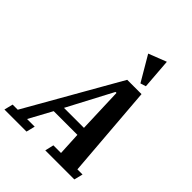

<svg xmlns="http://www.w3.org/2000/svg" viewBox="-317 -1103 1243 1243"><g transform="rotate(45 305.0 -481.0)"><path d="M-38 -60H9L373 -698H504L555 -60H602L587 0H321L335 -60H405L397 -218H180L94 -60H164L149 0H-53ZM212 -280H395L384 -589H375ZM349 -914 472 -962 488 -754 450 -742Z"/></g></svg>

Font: IBM Plex Serif
Style: Bold Italic
Weight: 700
Italic angle: -14°
Designer: Mike Abbink, Paul van der Laan, Pieter van Rosmalen
Foundry: Bold Monday
Version: Version 3.001